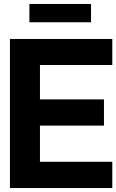

<svg xmlns="http://www.w3.org/2000/svg" viewBox="-20 -946 585 966"><path d="M438 -834V-926H128V-834ZM181 -619H545V-750H30V0H545V-132H181V-314H503V-446H181Z"/></svg>

Font: Oakes Bold
Style: Regular
Weight: 700
Designer: Samuel Oakes
Foundry: Samuel Oakes
Version: Version 1.003;PS 001.003;hotconv 1.0.88;makeotf.lib2.5.64775